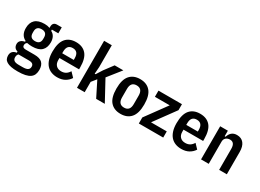

<svg xmlns="http://www.w3.org/2000/svg" viewBox="-32 -1573 3544 2619"><g transform="rotate(30 1739.5 -264.0)"><path d="M493 46Q493 87 480.5 118Q468 149 439 170Q410 191 362 201.5Q314 212 244 212Q182 212 140 203.5Q98 195 72 179Q46 163 35 140Q24 117 24 88Q24 48 46 25Q68 2 109 -4V-23Q77 -31 61.5 -53Q46 -75 46 -107Q46 -139 68 -160.5Q90 -182 132 -190V-203Q47 -245 47 -357Q47 -442 95 -488Q143 -534 244 -534Q289 -534 326 -520V-539Q326 -610 394 -610H467V-516H366V-496Q403 -478 422 -442.5Q441 -407 441 -357Q441 -272 393.5 -226.5Q346 -181 244 -181Q203 -181 168 -189Q154 -183 147 -170Q140 -157 140 -141Q140 -121 153 -111Q166 -101 196 -101H329Q418 -101 455.5 -63Q493 -25 493 46ZM380 60Q380 33 362 19Q344 5 302 5H141Q119 24 119 61Q119 93 140.5 110Q162 127 216 127H275Q332 127 356 110.5Q380 94 380 60ZM244 -264Q327 -264 327 -346V-369Q327 -451 244 -451Q161 -451 161 -369V-346Q161 -264 244 -264Z M751 12Q700 12 657.5 -4.5Q615 -21 585 -54.5Q555 -88 538.5 -139.5Q522 -191 522 -261Q522 -402 578.5 -468Q635 -534 740 -534Q845 -534 901.5 -468Q958 -402 958 -261V-232H649V-198Q649 -146 678 -116Q707 -86 758 -86Q801 -86 830.5 -104.5Q860 -123 881 -158L947 -89Q918 -43 869 -15.5Q820 12 751 12ZM740 -441Q649 -441 649 -333V-307H831V-333Q831 -441 740 -441Z M1059 -740H1180V-395L1172 -287H1186L1247 -383L1351 -522H1488L1325 -317L1497 0H1361L1241 -239L1180 -163V0H1059Z M1749 12Q1645 12 1587.5 -54Q1530 -120 1530 -261Q1530 -402 1587.5 -468Q1645 -534 1749 -534Q1853 -534 1910.5 -468Q1968 -402 1968 -261Q1968 -120 1910.5 -54Q1853 12 1749 12ZM1749 -86Q1841 -86 1841 -194V-328Q1841 -436 1749 -436Q1657 -436 1657 -328V-194Q1657 -86 1749 -86Z M2033 0V-95L2274 -425H2041V-522H2411V-428L2169 -97H2417V0Z M2705 12Q2654 12 2611.5 -4.5Q2569 -21 2539 -54.5Q2509 -88 2492.5 -139.5Q2476 -191 2476 -261Q2476 -402 2532.5 -468Q2589 -534 2694 -534Q2799 -534 2855.5 -468Q2912 -402 2912 -261V-232H2603V-198Q2603 -146 2632 -116Q2661 -86 2712 -86Q2755 -86 2784.5 -104.5Q2814 -123 2835 -158L2901 -89Q2872 -43 2823 -15.5Q2774 12 2705 12ZM2694 -441Q2603 -441 2603 -333V-307H2785V-333Q2785 -441 2694 -441Z M3013 0V-522H3134V-435H3148Q3179 -534 3273 -534Q3343 -534 3381 -486.5Q3419 -439 3419 -351V0H3298V-330Q3298 -432 3222 -432Q3185 -432 3159.5 -410.5Q3134 -389 3134 -350V0Z"/></g></svg>

Font: IBM Plex Sans Condensed SemiBold
Style: Regular
Weight: 600
Width: 3
Designer: Mike Abbink, Paul van der Laan, Pieter van Rosmalen
Foundry: Bold Monday
Version: Version 1.3